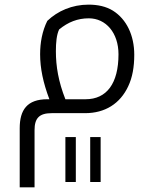

<svg xmlns="http://www.w3.org/2000/svg" viewBox="-20 -488 667 828"><path d="M65 65V320H129V73C129 22 149 0 203 0H347C433 0 498 -41 533 -116C551 -154 559 -199 559 -252C559 -335 526 -405 467 -442C438 -460 402 -468 362 -468C291 -468 229 -441 184 -398C162 -354 153 -304 153 -254C153 -194 166 -131 193 -60H184C97 -60 65 -14 65 65ZM221 -267C221 -304 224 -338 235 -361C274 -393 315 -409 363 -409C437 -409 491 -346 491 -254C491 -128 440 -60 349 -60H262C232 -136 221 -202 221 -267ZM262 103V297H307V103ZM369 103V297H414V103Z"/></svg>

Font: Noto Kufi Arabic Light
Style: Regular
Weight: 300
Designer: Monotype Design Team, David Williams, Khaled Hosny
Foundry: Google LLC
Version: Version 2.109